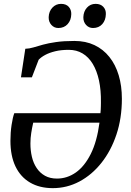

<svg xmlns="http://www.w3.org/2000/svg" viewBox="-20 -963 678 994"><path d="M88.5 -562.5 111 -710.5Q131.5 -711 153 -717.5Q174.5 -724 202.5 -731.8Q230.5 -739.5 270 -745.2Q309.5 -751 365.5 -751Q423.5 -751 469 -729.5Q514.5 -708 546.2 -668.2Q578 -628.5 594.5 -573.5Q611 -518.5 611 -451.5Q611 -351 582.8 -266.5Q554.5 -182 505 -119.8Q455.5 -57.5 391 -23.2Q326.5 11 253.5 11Q185 11 135.8 -17.8Q86.5 -46.5 60.2 -101.2Q34 -156 34 -234Q34 -277 40 -316.5Q46 -356 54 -377H500Q501 -386 501.5 -394.8Q502 -403.5 502.2 -413Q502.5 -422.5 502.5 -431.5Q503.5 -496 492.5 -546.5Q481.5 -597 460 -632.5Q438.5 -668 407.2 -686.5Q376 -705 336 -705Q296 -705 265.5 -697.5Q235 -690 213.8 -678.5Q192.5 -667 180 -653.5L145 -562.5ZM495 -328H152Q146 -302 141.8 -275.2Q137.5 -248.5 137.5 -220Q137.5 -183.5 145.2 -150.8Q153 -118 170 -92.8Q187 -67.5 213 -53Q239 -38.5 275 -38.5Q327.5 -38.5 372.5 -70Q417.5 -101.5 449.8 -165.8Q482 -230 495 -328ZM282 -818Q260.5 -818 246 -834Q231.5 -850 232 -874Q233 -904 251.2 -923.5Q269.5 -943 296 -943Q322 -943 335.8 -927.8Q349.5 -912.5 349 -890Q348.5 -858.5 330.2 -838.2Q312 -818 282 -818ZM461.5 -818Q440 -818 425.5 -834Q411 -850 411.5 -874Q412.5 -904 430.2 -923.5Q448 -943 475 -943Q500.5 -943 514.8 -927.8Q529 -912.5 528 -890Q527.5 -858.5 509.5 -838.2Q491.5 -818 461.5 -818Z"/></svg>

Font: Merriweather 28pt
Style: Italic
Weight: 400
Italic angle: -7.8°
Version: Version 2.101